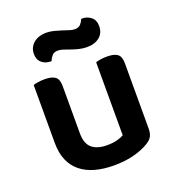

<svg xmlns="http://www.w3.org/2000/svg" viewBox="-129 -790 825 907"><g transform="rotate(-20 283.5 -337.0)"><path d="M503 -93Q503 -70 495 -54.5Q487 -39 466 -27Q437 -9 392.5 3Q348 15 291 15Q239 15 197 3.5Q155 -8 125 -32Q95 -56 79 -93Q63 -130 63 -181V-472Q71 -475 86.5 -477.5Q102 -480 121 -480Q156 -480 173 -467.5Q190 -455 190 -421V-183Q190 -131 216.5 -108.5Q243 -86 292 -86Q323 -86 344.5 -92Q366 -98 377 -105V-472Q385 -475 400.5 -477.5Q416 -480 434 -480Q470 -480 486.5 -467.5Q503 -455 503 -421ZM201 -684Q222 -684 241 -679Q260 -674 277 -668.5Q294 -663 309 -658Q324 -653 336 -653Q356 -653 366 -664.5Q376 -676 381 -689H386Q411 -689 430 -673.5Q449 -658 449 -629Q449 -593 425 -573.5Q401 -554 363 -554Q340 -554 320.5 -559Q301 -564 284 -570Q267 -576 252.5 -581Q238 -586 226 -586Q206 -586 196 -574.5Q186 -563 181 -549H177Q151 -549 132.5 -564.5Q114 -580 114 -609Q114 -628 121.5 -642Q129 -656 141.5 -665.5Q154 -675 169.5 -679.5Q185 -684 201 -684Z"/></g></svg>

Font: Baloo Bhaina 2 SemiBold
Style: Regular
Weight: 600
Designer: Yesha Goshar, Manish Minz, Shuchita Grover and Ek Type
Foundry: Ek Type
Version: Version 1.640;hotconv 1.0.111;makeotfexe 2.5.65597; ttfautoh